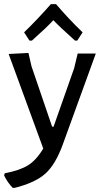

<svg xmlns="http://www.w3.org/2000/svg" viewBox="-37 -721 492 932"><path d="M106 -524 80 -564Q144 -626 210 -701H235Q299 -626 364 -564L338 -524H327Q250 -593 222 -623Q189 -587 118 -524ZM101 -464 116 -399 216 -106H223L323 -390L340 -461H428L269 -23Q233 77 183.5 121.5Q134 166 34 191H25Q1 167 -17 131L-14 120Q57 107 98 82Q139 57 173 0L5 -459Z"/></svg>

Font: Alegreya Sans Medium
Style: Regular
Weight: 500
Designer: Juan Pablo del Peral
Foundry: Huerta Tipografica
Version: Version 2.007